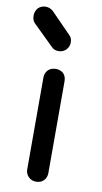

<svg xmlns="http://www.w3.org/2000/svg" viewBox="-93 -874 488 917"><g transform="rotate(10 151.0 -415.5)"><path d="M151.4 0Q128.9 0 114.3 -14.6Q99.6 -29.3 99.6 -50.8Q99.6 -199.2 99.6 -496.1Q99.6 -518.6 114.3 -533.2Q128.9 -546.9 151.4 -546.9Q173.8 -546.9 188.5 -533.2Q202.1 -518.6 202.1 -496.1Q202.1 -347.7 202.1 -50.8Q202.1 -29.3 188.5 -14.6Q173.8 0 151.4 0ZM148.4 -632.8Q126 -632.8 113.3 -647.5Q80.1 -679.7 14.6 -744.1Q2 -756.8 2 -779.3Q2 -800.8 15.6 -816.4Q30.3 -831.1 51.8 -831.1Q73.2 -831.1 88.9 -816.4Q121.1 -783.2 185.5 -717.8Q199.2 -705.1 199.2 -683.6Q199.2 -662.1 184.6 -647.5Q169.9 -632.8 148.4 -632.8Z"/></g></svg>

Font: Abed
Style: Bold
Weight: 700
Designer: Johan Aakerlund
Version: Version 3.105